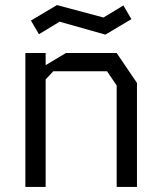

<svg xmlns="http://www.w3.org/2000/svg" viewBox="-20 -737 640 757"><path d="M80 -528V0H160V-424L190 -456H402L440 -400V0H520V-410L440 -528H240L160 -480V-528ZM466.5 -715.5 388 -668 204.5 -717 102 -656 133.5 -602 215 -651.5 395.5 -600.5 498 -661.5Z"/></svg>

Font: Kode Mono
Style: Regular
Weight: 400
Monospace: yes
Designer: Isa Ozler
Foundry: Kadena LLC
Version: Version 1.000;gftools[0.9.28]